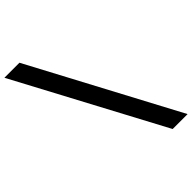

<svg xmlns="http://www.w3.org/2000/svg" viewBox="-319 -868 1237 1237"><g transform="rotate(-45 299.5 -250.0)"><path d="M-35 -750 498 250H634L102 -750Z"/></g></svg>

Font: Oakes Bold
Style: Regular
Weight: 700
Designer: Samuel Oakes
Foundry: Samuel Oakes
Version: Version 1.003;PS 001.003;hotconv 1.0.88;makeotf.lib2.5.64775